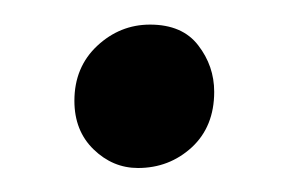

<svg xmlns="http://www.w3.org/2000/svg" viewBox="-20 -130 240 160"><path d="M95 10Q74 10 58 -5.5Q42 -21 42 -46Q42 -74 61 -91.8Q80 -109.5 105 -109.5Q132 -109.5 145.2 -92.2Q158.5 -75 158.5 -53.5Q158.5 -24.5 139.8 -7.2Q121 10 95 10Z"/></svg>

Font: Merriweather 144pt Medium
Style: Regular
Weight: 500
Version: Version 2.100